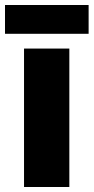

<svg xmlns="http://www.w3.org/2000/svg" viewBox="-35 -747 374 767"><path d="M319 -727H-15V-612H319ZM242 0V-553H61V0Z"/></svg>

Font: Noto Sans Georgian SemiCondensed Black
Style: Regular
Weight: 900
Width: 4
Designer: Monotype Design Team, Akaki Razmadze
Foundry: Google LLC
Version: Version 2.005